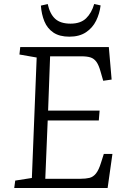

<svg xmlns="http://www.w3.org/2000/svg" viewBox="-20 -938 620 958"><path d="M163 -651 77 -666 81 -703H523L537 -541L495 -535L482 -580Q473 -613 461 -629.5Q449 -646 431.5 -651.5Q414 -657 386 -657H230L220 -386H477L473 -337H218L206 -46H382Q408 -46 426.5 -50.5Q445 -55 459 -72.5Q473 -90 484 -126L498 -170H541L517 0H51L56 -37L139 -50ZM218 -918Q229 -868 255.5 -844Q282 -820 332 -820Q382 -820 409.5 -846.5Q437 -873 450 -918L482 -911Q477 -870 459.5 -834.5Q442 -799 409 -777Q376 -755 326 -755Q277 -755 246.5 -775.5Q216 -796 201.5 -831.5Q187 -867 184 -910Z"/></svg>

Font: Literata 18pt Light
Style: Italic
Weight: 300
Italic angle: -2°
Designer: Latin by Veronika Burian and Jose Scaglione. Greek by Irene Vlachou. Cyrillic by Vera Evstafieva
Foundry: TypeTogether
Version: Version 3.103;gftools[0.9.29]